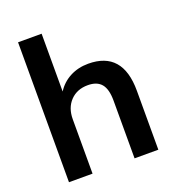

<svg xmlns="http://www.w3.org/2000/svg" viewBox="-133 -843 870 949"><g transform="rotate(-20 301.5 -368.0)"><path d="M538 -310V0H413V-304Q413 -364 390 -391.5Q367 -419 319 -419Q262 -419 227 -382.5Q192 -346 192 -286V0H68V-736H192V-432Q218 -473 261 -495.5Q304 -518 357 -518Q538 -518 538 -310Z"/></g></svg>

Font: Muli
Style: Bold
Weight: 700
Designer: Vernon Adams
Foundry: Vernon Adams
Version: Version 2.001